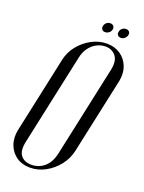

<svg xmlns="http://www.w3.org/2000/svg" viewBox="-152 -878 716 955"><g transform="rotate(20 206.0 -400.0)"><path d="M231.6 -781Q229.2 -769.5 234.8 -762.4Q240.4 -755.2 251.5 -755.2Q262.6 -755.2 271.7 -762.4Q280.8 -769.5 283.2 -781Q285 -792.1 279.1 -798.9Q273.1 -805.8 262 -805.8Q250.9 -805.8 242.4 -798.9Q234 -792.1 231.6 -781ZM314.9 -781Q311.9 -769.5 317.9 -762.4Q324 -755.2 334.8 -755.2Q345.6 -755.2 354.2 -762.4Q362.8 -769.5 365.9 -781Q368.2 -792.1 362.2 -798.9Q356.1 -805.8 345.2 -805.8Q334.5 -805.8 325.6 -798.9Q316.6 -792.1 314.9 -781ZM11.8 -150.9Q2.5 -107 15.6 -71.4Q28.6 -35.8 58.6 -14.9Q88.5 6 130.6 6Q172.8 6 211.6 -15.2Q250.4 -36.4 278.2 -72Q306 -107.6 315.2 -150.9L401.5 -551.9Q409.8 -594.9 396.3 -629.2Q382.9 -663.6 352.8 -684.3Q322.6 -705 281.1 -705Q239 -705 200.4 -684.1Q161.8 -663.2 134.3 -628.9Q106.9 -594.5 98 -551.9ZM171.6 -589.4Q178 -621.8 194.5 -644Q211 -666.2 233.1 -677.6Q255.2 -689 278.9 -689Q314.1 -689 334.1 -663.9Q354 -638.8 343.6 -589.4L240.5 -110Q229.8 -59.9 200.6 -34.9Q171.4 -10 133 -10Q94 -10 75.6 -34.5Q57.1 -59 68.5 -110Z"/></g></svg>

Font: Emberly Black
Style: Italic
Weight: 900
Italic angle: -12°
Designer: Rajesh Rajput
Foundry: Rajesh Rajput
Version: Version 1.000